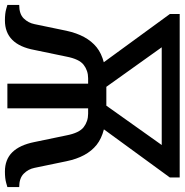

<svg xmlns="http://www.w3.org/2000/svg" viewBox="-7 -735 750 780"><g transform="rotate(90 368.0 -345.0)"><path d="M61 10Q33 10 15.5 5Q-2 0 -2 0V-48Q35 -48 53 -66.5Q71 -85 76 -110L103 -240Q121 -323 170 -362.5Q219 -402 322 -402H414Q517 -402 566.5 -362.5Q616 -323 633 -240L660 -110Q665 -85 683.5 -66.5Q702 -48 738 -48V0Q738 0 720.5 5Q703 10 675 10Q626 10 596.5 -20Q567 -50 555 -110L528 -240Q518 -292 494.5 -310Q471 -328 440 -328H418V0H318V-328H296Q265 -328 241.5 -310Q218 -292 208 -240L181 -110Q170 -50 140 -20Q110 10 61 10ZM243 -375 35 -660V-700H118L350 -375ZM99 -627V-700H639V-627ZM388 -375 619 -700H699V-660L491 -375Z"/></g></svg>

Font: Cuprum Medium
Style: Regular
Weight: 500
Designer: Jovanny Lemonad
Foundry: Jovanny Lemonad
Version: Version 3.000